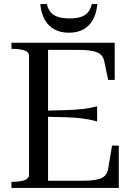

<svg xmlns="http://www.w3.org/2000/svg" viewBox="-20 -919 645 939"><path d="M561 -207V0H36V-30H42Q74 -30 98 -37Q122 -44 122 -66V-644Q122 -666 98 -673Q74 -680 42 -680H36V-710H541V-528H509L490 -619Q486 -640 472.5 -652Q459 -664 432.5 -669.5Q406 -675 363 -675H215V-35H382Q414 -35 437 -38Q460 -41 475 -47.5Q490 -54 498 -65.5Q506 -77 509 -94L528 -207ZM206 -378Q263 -379 306 -380.5Q349 -382 384.5 -386Q420 -390 455 -399V-325Q420 -335 384.5 -339.5Q349 -344 306 -345.5Q263 -347 206 -348ZM317 -759Q358 -759 387.5 -775Q417 -791 434.5 -822.5Q452 -854 456 -899H429Q423 -874 410 -858.5Q397 -843 375 -836Q353 -829 320 -829Q288 -829 265 -836Q242 -843 228.5 -858.5Q215 -874 209 -899H177Q181 -854 199 -822.5Q217 -791 246.5 -775Q276 -759 317 -759Z"/></svg>

Font: Roboto Serif 144pt
Style: Regular
Weight: 400
Version: Version 1.008